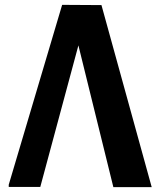

<svg xmlns="http://www.w3.org/2000/svg" viewBox="-20 -771 661 791"><path d="M398 -750 605 0H447L303 -584L146 -1H16V-10L236 -751Z"/></svg>

Font: Kufam SemiBold
Style: Regular
Weight: 600
Designer: Wael Morcos, Artur Schmal
Foundry: Original Type
Version: Version 1.300; ttfautohint (v1.8.3)